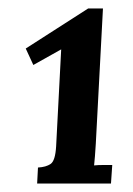

<svg xmlns="http://www.w3.org/2000/svg" viewBox="-20 -736 316 455"><path d="M68 -301 70 -339Q89 -340 100 -347.5Q111 -355 113 -389L125 -619L59 -582L41 -621L189 -716H224L207 -395Q206 -380 205 -366Q204 -352 203 -344Q212 -345 225.5 -345Q239 -345 246 -345L243 -301Z"/></svg>

Font: Lora Italic
Style: Italic
Weight: 400
Italic angle: -3°
Designer: Olga Karpushina, Alexei Vanyashin (Cyrillic)
Foundry: Cyreal
Version: Version 2.210; ttfautohint (v1.8.1.43-b0c9)